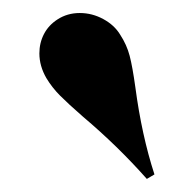

<svg xmlns="http://www.w3.org/2000/svg" viewBox="-20 -874 263 295"><path d="M107.4 -694.8Q84.5 -714.8 72.3 -727.1Q60.1 -739.3 51.3 -753.9Q40.5 -772.5 40.5 -792Q40.5 -808.1 47.6 -821.8Q54.7 -835.4 68.4 -844.2Q83.5 -854 102.5 -854Q121.6 -854 138.7 -844.7Q155.8 -835.4 164.6 -820.8Q174.8 -805.2 179.2 -788.3Q183.6 -771.5 188 -739.7Q197.8 -666 217.3 -606L205.6 -599.1Q161.1 -649.4 107.4 -694.8Z"/></svg>

Font: TypoPRO Playfair Display SC
Style: Italic
Weight: 900
Italic angle: -14°
Designer: Claus Eggers Sørensen
Foundry: Claus Eggers Sørensen
Version: Version 1.004;PS 001.004;hotconv 1.0.70;makeotf.lib2.5.58329